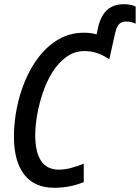

<svg xmlns="http://www.w3.org/2000/svg" viewBox="-20 -880 663 910"><path d="M237 10Q143 10 94.5 -53Q46 -116 46 -234Q46 -296 59 -364Q72 -432 98.5 -496Q125 -560 165 -611.5Q205 -663 258.5 -694Q312 -725 379 -725Q410 -725 438 -717L445 -751Q459 -808 489 -834Q519 -860 566 -860Q586 -860 599.5 -857Q613 -854 623 -849V-768Q601 -778 578 -778Q556 -778 544 -765Q532 -752 526 -724L498 -599Q470 -618 441.5 -628Q413 -638 382 -638Q333 -638 295 -610.5Q257 -583 229 -538.5Q201 -494 183 -440.5Q165 -387 156 -334.5Q147 -282 147 -240Q147 -76 259 -76Q288 -76 317 -84Q346 -92 377 -104V-17Q312 10 237 10Z"/></svg>

Font: Noto Sans Condensed Medium
Style: Italic
Weight: 500
Width: 3
Italic angle: -12°
Designer: Monotype Design Team
Foundry: Monotype Imaging Inc.
Version: Version 2.013; ttfautohint (v1.8.4.7-5d5b)